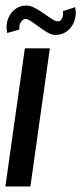

<svg xmlns="http://www.w3.org/2000/svg" viewBox="-30 -675 295 695"><path d="M60 -500H150.5L80 0H-10.5ZM171 -548.5Q157 -548.5 140.5 -558.2Q124 -568 107.8 -580.2Q91.5 -592.5 78.2 -600.8Q65 -609 57.5 -605.5Q49.5 -602 44 -592.2Q38.5 -582.5 40 -568L-4 -555.5Q-9.5 -581.5 -1.8 -604.2Q6 -627 23.8 -641Q41.5 -655 66 -655Q80 -655 96.2 -646.2Q112.5 -637.5 128.5 -626.2Q144.5 -615 157.8 -606.2Q171 -597.5 179 -597.5Q191 -597.5 195.5 -610.8Q200 -624 197.5 -634.5L242 -649Q247.5 -622 239.2 -599Q231 -576 213 -562.2Q195 -548.5 171 -548.5Z"/></svg>

Font: Urbanist Medium
Style: Italic
Weight: 500
Italic angle: -8°
Designer: Corey Hu
Foundry: Corey Hu
Version: Version 1.330; ttfautohint (v1.8.4.7-5d5b)